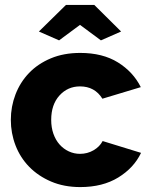

<svg xmlns="http://www.w3.org/2000/svg" viewBox="-20 -750 610 780"><path d="M138 -622 248 -730H363L472 -622L390 -586L305 -649L220 -586ZM24 -263Q24 -317 43 -366.5Q62 -416 98 -453.5Q134 -491 186.5 -513Q239 -535 306 -535Q397 -535 459 -496.5Q521 -458 552 -396L396 -349Q365 -399 305 -399Q255 -399 221.5 -362Q188 -325 188 -263Q188 -232 197 -206.5Q206 -181 222 -163Q238 -145 259.5 -135Q281 -125 305 -125Q335 -125 360 -139.5Q385 -154 397 -177L553 -129Q524 -68 460.5 -29Q397 10 306 10Q240 10 187.5 -12.5Q135 -35 98.5 -72.5Q62 -110 43 -159.5Q24 -209 24 -263Z"/></svg>

Font: Oxford Sans
Style: Regular
Weight: 800
Designer: Matt McInerney, Pablo Impallari, Rodrigo Fuenzalida
Foundry: Matt McInerney, Pablo Impallari, Rodrigo Fuenzalida
Version: Version 3.000g; ttfautohint (v1.5) -l 8 -r 28 -G 28 -x 14 -D